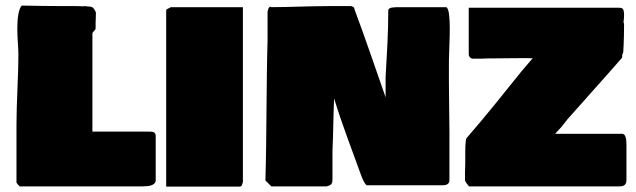

<svg xmlns="http://www.w3.org/2000/svg" viewBox="-20 -698 2315 699"><path d="M51.8 -19.5H500C523.4 -19.5 543.9 -23.4 546.9 -39.1V-202.1C546.9 -218.8 535.2 -218.8 523.4 -218.8H316.4V-575.2C316.4 -582 327.1 -587.9 328.1 -593.8V-615.2C328.1 -626 329.1 -635.7 329.1 -646.5V-653.3C322.3 -668.9 316.4 -672.9 308.6 -673.8C300.8 -673.8 291 -675.8 288.1 -675.8C286.1 -675.8 284.2 -675.8 283.2 -674.8C274.4 -675.8 265.6 -675.8 257.8 -675.8H210.9C159.2 -675.8 110.4 -676.8 59.6 -677.7C47.9 -667 43 -632.8 43 -593.8C43 -559.6 46.9 -524.4 46.9 -502C46.9 -414.1 40 -328.1 40 -244.1V-33.2C47.2 -21.7 47.2 -25.6 51.8 -19.5Z M585 -18.6H852.5C859.4 -18.6 861.3 -23.4 864.3 -36.1V-671.9H601.6C596.7 -667 585.9 -667 585 -660.2Z M1604.5 -671.9H1437.5C1415 -671.9 1393.6 -671.9 1393.6 -660.2C1393.6 -579.1 1388.7 -502 1383.8 -416V-343.8C1346.3 -450.8 1310 -559 1270.5 -664.1C1270.5 -671.9 1266.6 -672.9 1258.8 -675.8H1176.8C1106.4 -675.8 1033.2 -671.9 965.8 -671.9V-673.8C958 -673.8 956.1 -663.1 954.1 -656.2V-550.8C949.2 -384.8 951.2 -203.1 946.3 -41L967.8 -19.5H1168.9C1189.5 -24.4 1190.4 -31.2 1190.4 -48.8V-148.4C1193.4 -210.9 1193.4 -274.4 1196.3 -339.8V-342.8V-339.8C1224.7 -246.2 1260.5 -155.6 1293 -64.5C1300.8 -42 1310.5 -24.4 1315.4 -23.4H1588.9C1599.6 -23.4 1614.3 -24.4 1616.2 -40V-217.8C1616.2 -276.4 1614.3 -333 1614.3 -399.4V-451.2C1614.3 -467.8 1614.3 -486.3 1615.2 -505.9C1615.2 -534 1624.7 -664.3 1604.5 -671.9Z M1672.9 -41C1673.8 -36.1 1684.6 -22.5 1687.5 -19.5H2233.4C2252 -19.5 2260.7 -24.4 2260.7 -44.9V-171.9C2260.7 -194.3 2256.8 -210.9 2245.1 -210.9H2001L2024.4 -236.3L2045.9 -263.7C2111.5 -338.3 2179.9 -413.2 2245.1 -488.3V-496.1C2245.1 -499 2246.1 -500 2249 -507.8C2249 -510.7 2252 -545.9 2252 -611.3C2251 -614.3 2250 -616.2 2250 -617.2C2250 -622.1 2252 -630.9 2252 -641.6C2252 -670.9 2245.1 -669.9 2227.5 -669.9H1686.5V-501C1686.5 -492.2 1690.4 -488.3 1698.2 -484.4H1729.5C1740.2 -484.4 1751 -485.4 1761.7 -485.4H1774.4C1824.2 -485.4 1872.5 -487 1919.4 -486.1L1877.9 -437.5C1812.2 -355.5 1747.4 -274.4 1678.7 -195.3C1673.8 -190.4 1673.8 -152.3 1673.8 -127V-101.6C1673.8 -90.8 1672.9 -80.1 1672.9 -71.3Z"/></svg>

Font: Bowlby One SC
Style: Regular
Weight: 400
Width: 1
Version: Version 1.2